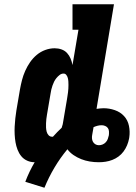

<svg xmlns="http://www.w3.org/2000/svg" viewBox="-20 -755 640 903"><path d="M189 128 99 100Q108 76 119 53Q130 30 143 8Q124 8 107.5 0.5Q91 -7 80 -20.5Q69 -34 62.5 -51Q56 -68 53 -85.5Q50 -103 49 -122Q48 -141 49 -160Q50 -179 52 -198Q54 -217 57 -235L74 -335Q78 -357 83.5 -378.5Q89 -400 98.5 -421.5Q108 -443 121.5 -462.5Q135 -482 153 -497Q171 -512 193 -520Q215 -528 237 -528Q254 -528 269.5 -522.5Q285 -517 295.5 -505.5Q306 -494 312 -479.5Q318 -465 321 -449L349 -615H321V-735H516L434 -243Q442 -244 450.5 -245Q459 -246 467 -246Q494 -246 520 -237Q546 -228 563.5 -209Q581 -190 586.5 -163Q592 -136 588 -109Q588 -107 587.5 -106Q587 -105 587 -103Q584 -87 577.5 -71.5Q571 -56 561 -42.5Q551 -29 537.5 -19Q524 -9 508.5 -3Q493 3 477 5.5Q461 8 445 8Q423 8 402 4.5Q381 1 362 -6.5Q343 -14 326 -25.5Q309 -37 297 -53Q263 -12 236 33.5Q209 79 189 128ZM225 -112Q226 -112 227 -112Q228 -112 229 -112Q239 -123 249 -133.5Q259 -144 270 -154Q273 -162 275 -170.5Q277 -179 278 -188L295 -288Q296 -296 297.5 -304.5Q299 -313 300 -321.5Q301 -330 301.5 -338.5Q302 -347 302 -355.5Q302 -364 301.5 -372Q301 -380 299 -388Q297 -396 292 -402.5Q287 -409 279 -409Q269 -409 260.5 -402.5Q252 -396 245.5 -388Q239 -380 234.5 -371Q230 -362 227 -353Q224 -344 221.5 -334.5Q219 -325 218 -316L201 -216Q199 -206 198 -195.5Q197 -185 196.5 -175Q196 -165 196.5 -155Q197 -145 199.5 -135.5Q202 -126 208.5 -119Q215 -112 225 -112ZM445 -72Q454 -72 462.5 -75.5Q471 -79 477.5 -86Q484 -93 487 -101.5Q490 -110 492 -119Q493 -128 492.5 -137Q492 -146 487.5 -152.5Q483 -159 475 -162.5Q467 -166 458 -166Q448 -166 438.5 -163.5Q429 -161 420 -157Q419 -148 417 -140Q415 -132 414 -123Q412 -114 412.5 -105Q413 -96 417 -88.5Q421 -81 428.5 -76.5Q436 -72 445 -72Z"/></svg>

Font: Iosevka Etoile Heavy Oblique
Style: Regular
Weight: 900
Italic angle: -9°
Designer: Belleve Invis
Foundry: Belleve Invis
Version: Version 15.5.2; ttfautohint (v1.8.4)